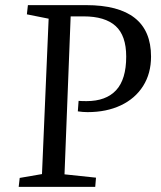

<svg xmlns="http://www.w3.org/2000/svg" viewBox="-20 -730 630 750"><path d="M287 -336Q299 -335 318 -335Q394 -335 433.5 -377.5Q473 -420 473 -509Q473 -591 431.5 -628.5Q390 -666 307 -666H256L232 -49L355 -36L352 0H53L57 -35L144 -50L170 -657L85 -674L89 -710H316Q570 -710 570 -509Q570 -443 539 -394Q508 -345 452 -318.5Q396 -292 322 -292Q304 -292 284 -295Z"/></svg>

Font: Literata 36pt
Style: Italic
Weight: 400
Italic angle: -2°
Designer: Latin by Veronika Burian and Jose Scaglione. Greek by Irene Vlachou. Cyrillic by Vera Evstafieva
Foundry: TypeTogether
Version: Version 3.002